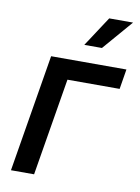

<svg xmlns="http://www.w3.org/2000/svg" viewBox="-86 -821 640 879"><g transform="rotate(10 234.0 -381.5)"><path d="M467.8 -545.9 452.6 -453.1H210L134.8 0H27.3L117.7 -545.9ZM258.3 -623.5 349.6 -762.7H460.4L340.3 -623.5Z"/></g></svg>

Font: Inter Medium
Style: Italic
Weight: 500
Italic angle: -9.3988°
Designer: Rasmus Andersson
Foundry: rsms
Version: Version 4.001;git-66647c0bb